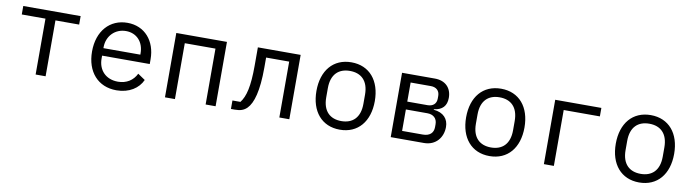

<svg xmlns="http://www.w3.org/2000/svg" viewBox="-29 -1016 5458 1516"><g transform="rotate(10 2700.0 -258.0)"><path d="M260 0H340V-448H530V-516H70V-448H260Z M909 12C1012 12 1085 -38 1116 -107L1057 -147C1030 -91 978 -57 909 -57C812 -57 751 -122 751 -214V-238H1133V-276C1133 -422 1044 -528 904 -528C764 -528 667 -422 667 -257C667 -94 761 12 909 12ZM904 -462C989 -462 1047 -400 1047 -309V-298H751V-305C751 -395 816 -462 904 -462Z M1297 0H1377V-448H1623V0H1703V-516H1297Z M1826 0H1857C1900 0 1929 -9 1954 -34C1999 -79 2029 -180 2029 -367V-448H2214V0H2294V-516H1951V-369C1951 -202 1930 -119 1890 -68H1826Z M2700 12C2845 12 2934 -94 2934 -258C2934 -422 2845 -528 2700 -528C2555 -528 2466 -422 2466 -258C2466 -94 2555 12 2700 12ZM2700 -57C2611 -57 2551 -109 2551 -221V-295C2551 -407 2611 -459 2700 -459C2789 -459 2849 -407 2849 -295V-221C2849 -109 2789 -57 2700 -57Z M3107 0H3373C3469 0 3523 -71 3523 -154C3523 -218 3484 -265 3404 -272V-276C3471 -284 3505 -320 3505 -385C3505 -465 3454 -516 3370 -516H3107ZM3187 -64V-236H3359C3407 -236 3438 -209 3438 -162V-139C3438 -92 3408 -64 3353 -64ZM3187 -299V-452H3349C3393 -452 3420 -427 3420 -386V-364C3420 -323 3393 -299 3349 -299Z M3900 12C4045 12 4134 -94 4134 -258C4134 -422 4045 -528 3900 -528C3755 -528 3666 -422 3666 -258C3666 -94 3755 12 3900 12ZM3900 -57C3811 -57 3751 -109 3751 -221V-295C3751 -407 3811 -459 3900 -459C3989 -459 4049 -407 4049 -295V-221C4049 -109 3989 -57 3900 -57Z M4335 0H4415V-448H4705V-516H4335Z M5100 12C5245 12 5334 -94 5334 -258C5334 -422 5245 -528 5100 -528C4955 -528 4866 -422 4866 -258C4866 -94 4955 12 5100 12ZM5100 -57C5011 -57 4951 -109 4951 -221V-295C4951 -407 5011 -459 5100 -459C5189 -459 5249 -407 5249 -295V-221C5249 -109 5189 -57 5100 -57Z"/></g></svg>

Font: IBM Mono
Style: Regular
Weight: 400
Monospace: yes
Designer: Mike Abbink, Paul van der Laan, Pieter van Rosmalen
Foundry: Bold Monday
Version: Version 2.3